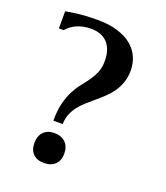

<svg xmlns="http://www.w3.org/2000/svg" viewBox="-136 -821 803 926"><g transform="rotate(20 266.0 -358.5)"><path d="M192.4 -675.8Q169.9 -675.8 151.4 -671.9Q132.8 -668 117.7 -661.1Q102.5 -654.3 90.3 -644.8Q78.1 -635.3 67.9 -624H43.9V-711.9Q71.8 -717.3 111.3 -721.9Q150.9 -726.6 205.6 -726.6Q266.1 -726.6 310.3 -712.6Q354.5 -698.7 383.1 -674.8Q411.6 -650.9 425.3 -618.9Q439 -586.9 439 -551.3Q439 -517.1 429.4 -489.7Q419.9 -462.4 404.5 -440.2Q389.2 -418 369.4 -399.2Q349.6 -380.4 329.1 -363Q308.6 -345.7 288.8 -328.4Q269 -311 253.7 -291.3Q238.3 -271.5 228.8 -248.5Q219.2 -225.6 219.2 -196.8H170.9Q170.9 -251 180.9 -289.3Q190.9 -327.6 205.8 -355.7Q220.7 -383.8 238.3 -405.3Q255.9 -426.8 270.8 -448Q285.6 -469.2 295.7 -493.4Q305.7 -517.6 305.7 -551.3Q305.7 -584 297.1 -607.7Q288.6 -631.3 273.2 -646.5Q257.8 -661.6 237.1 -668.7Q216.3 -675.8 192.4 -675.8ZM121.6 -64.5Q121.6 -29.3 141.6 -9.3Q161.6 10.7 196.8 10.7Q233.4 10.7 254.2 -9.3Q274.9 -29.3 274.9 -64.5Q274.9 -100.6 254.2 -121.6Q233.4 -142.6 196.8 -142.6Q161.6 -142.6 141.6 -121.6Q121.6 -100.6 121.6 -64.5Z"/></g></svg>

Font: Arian AMU Serif
Style: Bold
Weight: 700
Designer: Ruben Hakobyan (Tarumian)
Foundry: Ruben Hakobyan (Tarumian)
Version: Version 1.002